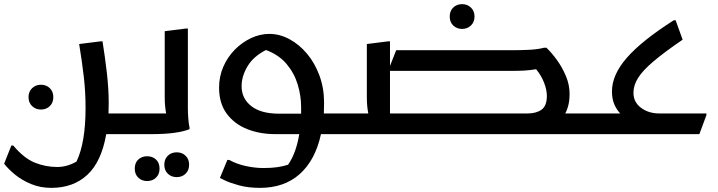

<svg xmlns="http://www.w3.org/2000/svg" viewBox="-57 -649 3474 929"><path d="M7 55Q59 117 111.5 138Q164 159 220 159Q267 159 313 133Q357 42 357 -127Q357 -204 348.5 -277.5Q340 -351 326 -436L430 -449H439Q451 -375 460 -297Q469 -219 469 -151Q469 -125 468 -100H617V-20L597 0H457Q434 133 366 196.5Q298 260 191 260Q138 260 93.5 241.5Q49 223 16 196Q-17 169 -37 143L-2 55ZM141 -119Q116 -119 98.5 -135.5Q81 -152 81 -179Q81 -206 98.5 -222.5Q116 -239 141 -239Q167 -239 184 -222.5Q201 -206 201 -179Q201 -152 184 -135.5Q167 -119 141 -119Z M597 0V-80L617 -100H747Q744 -115 742 -135Q740 -155 740 -178V-498L843 -511H852V-175Q852 -155 852 -128.5Q852 -102 854 -76Q856 -50 860 -32V-24Q800 0 677 0ZM738 148Q738 121 755 104.5Q772 88 798 88Q824 88 841 104.5Q858 121 858 148Q858 175 841 191.5Q824 208 798 208Q772 208 755 191.5Q738 175 738 148ZM595 167Q595 139 612 123Q629 107 655 107Q681 107 698 123Q715 139 715 167Q715 194 698 210.5Q681 227 655 227Q629 227 612 210.5Q595 194 595 167Z M1003 -225Q1003 -279 1023.5 -326Q1044 -373 1079 -408.5Q1114 -444 1157.5 -464.5Q1201 -485 1246 -485Q1296 -485 1343.5 -459.5Q1391 -434 1429 -388.5Q1467 -343 1489 -282.5Q1511 -222 1511 -153Q1511 -125 1510 -100H1616V-20L1596 0H1496Q1469 125 1394 192.5Q1319 260 1201 260Q1144 260 1100 248Q1056 236 1031.5 224Q1007 212 1007 212L1043 125H1052Q1091 146 1135 155Q1179 164 1217 164Q1256 164 1284 160Q1312 156 1337 148Q1358 117 1371 80Q1384 43 1391 0H1275Q1200 0 1138.5 -24.5Q1077 -49 1040 -99Q1003 -149 1003 -225ZM1292 -99H1400Q1400 -115 1400 -131Q1400 -185 1383.5 -240Q1367 -295 1329.5 -339.5Q1292 -384 1230 -407Q1169 -376 1140.5 -328Q1112 -280 1112 -232Q1112 -172 1159 -135.5Q1206 -99 1292 -99Z M1596 -100H1725Q1722 -115 1720 -134.5Q1718 -154 1718 -177V-436L1821 -449H1830V-330L1860 -406H2419Q2460 -406 2502.5 -408Q2545 -410 2575 -418H2587Q2612 -394 2637.5 -359Q2663 -324 2681 -281.5Q2699 -239 2699 -193Q2699 -140 2678 -100H2819V-20L2799 0H1576V-80ZM2412 -306H1830V-100H2495Q2538 -100 2563.5 -118.5Q2589 -137 2589 -185Q2589 -214 2575.5 -249Q2562 -284 2537 -314Q2505 -309 2479.5 -307.5Q2454 -306 2412 -306ZM2179 -509Q2153 -509 2136 -525.5Q2119 -542 2119 -569Q2119 -596 2136 -612.5Q2153 -629 2179 -629Q2204 -629 2221.5 -612.5Q2239 -596 2239 -569Q2239 -542 2221.5 -525.5Q2204 -509 2179 -509Z M2799 0V-80L2819 -100H2944Q2926 -119 2915 -145Q2904 -171 2904 -207Q2904 -287 2976 -369.5Q3048 -452 3203 -551H3212L3246 -457Q3158 -397 3106 -353Q3054 -309 3031 -273Q3008 -237 3008 -200Q3008 -155 3044.5 -127.5Q3081 -100 3134 -100H3361V-92L3327 0Z"/></svg>

Font: Kufam Medium
Style: Regular
Weight: 500
Designer: Wael Morcos, Artur Schmal
Foundry: Original Type
Version: Version 1.300; ttfautohint (v1.8.3)